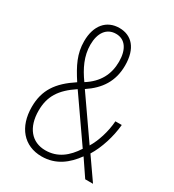

<svg xmlns="http://www.w3.org/2000/svg" viewBox="-178 -826 850 938"><g transform="rotate(30 247.5 -357.0)"><path d="M219 -724C147 -724 101 -671 101 -582C101 -511 128 -459 172 -391C82 -332 40 -271 40 -176C40 -63 102 10 202 10C283 10 338 -35 380 -93L443 0H487L402 -122C435 -175 459 -251 465 -319H429C425 -258 404 -195 379 -154L221 -381C292 -428 334 -489 334 -579C334 -675 288 -724 219 -724ZM219 -691C270 -691 299 -649 299 -580C299 -509 269 -451 202 -409C163 -463 136 -519 136 -582C136 -649 166 -691 219 -691ZM191 -363 358 -123C320 -64 272 -25 203 -25C126 -25 78 -82 78 -177C78 -257 111 -310 191 -363Z"/></g></svg>

Font: Noto Sans Ethiopic Condensed ExtraLight
Style: Regular
Weight: 200
Width: 3
Designer: Monotype Design Team
Foundry: Monotype Imaging Inc.
Version: Version 2.102